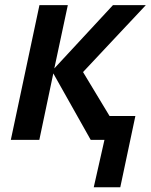

<svg xmlns="http://www.w3.org/2000/svg" viewBox="-20 -561 605 770"><path d="M356 189.9 398.9 0H343.8L193.8 -266.6L137.7 0H23.4L138.2 -540.5H252L197.8 -286.6L433.1 -540.5H564.9L313 -272L419.4 -95.7H522.9L462.4 189.9Z"/></svg>

Font: Open Sans SemiBold
Style: Italic
Weight: 600
Italic angle: -12°
Designer: Monotype Design Team
Foundry: Monotype Imaging Inc.
Version: Version 3.003; ttfautohint (v1.8.4)